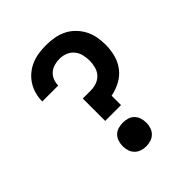

<svg xmlns="http://www.w3.org/2000/svg" viewBox="-206 -873 1012 1012"><g transform="rotate(-45 300.0 -367.5)"><path d="M241 -240V-407H300Q323 -407 344.5 -414.5Q366 -422 381 -438.5Q396 -455 402 -477.5Q408 -500 408 -522Q408 -545 402.5 -567.5Q397 -590 382.5 -607.5Q368 -625 346.5 -633.5Q325 -642 302 -642Q282 -642 262.5 -636.5Q243 -631 228 -618Q213 -605 205.5 -586Q198 -567 198 -547H79Q79 -575 86.5 -602.5Q94 -630 109 -653.5Q124 -677 145.5 -695Q167 -713 193 -724Q219 -735 246.5 -739Q274 -743 302 -743Q332 -743 361.5 -738Q391 -733 418 -720Q445 -707 466.5 -685.5Q488 -664 502 -637.5Q516 -611 521.5 -581.5Q527 -552 527 -522Q527 -485 517.5 -448.5Q508 -412 485.5 -382.5Q463 -353 429.5 -335Q396 -317 359 -310V-240ZM300 8Q282 8 265 2.5Q248 -3 235.5 -15.5Q223 -28 217.5 -45Q212 -62 212 -80Q212 -98 217.5 -115.5Q223 -133 235.5 -145.5Q248 -158 265 -163Q282 -168 300 -168Q318 -168 335 -163Q352 -158 364.5 -145.5Q377 -133 382.5 -115.5Q388 -98 388 -80Q388 -62 382.5 -45Q377 -28 364.5 -15.5Q352 -3 335 2.5Q318 8 300 8Z"/></g></svg>

Font: Zed Sans Extended
Style: Bold
Weight: 700
Width: 7
Designer: Belleve Invis
Foundry: Belleve Invis
Version: Version 1.0.0; ttfautohint (v1.8.4)